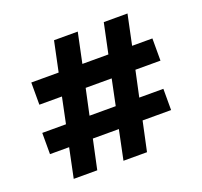

<svg xmlns="http://www.w3.org/2000/svg" viewBox="-118 -808 993 943"><g transform="rotate(-20 378.5 -336.5)"><path d="M429 -265 457 -400H321L292 -265ZM45 -154V-265H169L197 -400H79V-516H222L255 -673H379L346 -516H482L515 -673H639L606 -516H712V-400H581L552 -265H678V-154H529L496 0H373L405 -154H269L236 0H113L145 -154Z"/></g></svg>

Font: Hind Kochi
Style: Bold
Weight: 700
Designer: Dhruvi Tolia
Foundry: Indian Type Foundry
Version: Version 0.702;PS 1.0;hotconv 1.0.81;makeotf.lib2.5.63406